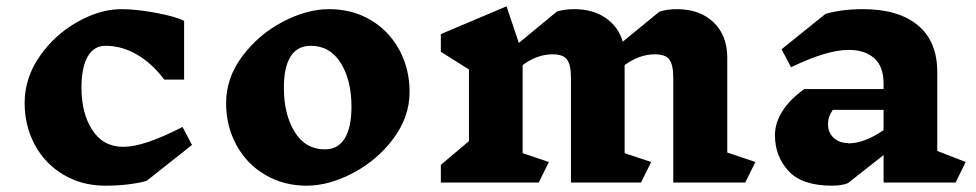

<svg xmlns="http://www.w3.org/2000/svg" viewBox="-20 -578 3091 608"><path d="M563 -512V-326H500Q462 -377 414 -405Q366 -433 314 -433Q277 -433 257.5 -398.5Q238 -364 238 -300Q238 -219 272.5 -166Q307 -113 371 -113Q436 -113 558 -176L588 -119L444 -5Q387 10 313 10Q240 10 181.5 -24.5Q123 -59 90.5 -119Q58 -179 58 -252Q58 -331 105.5 -399.5Q153 -468 225 -508.5Q297 -549 364 -549Q411 -549 473 -537.5Q535 -526 563 -512Z M1277 -287Q1277 -208 1226 -139.5Q1175 -71 1098.5 -30.5Q1022 10 951 10Q878 10 819.5 -24.5Q761 -59 728.5 -119Q696 -179 696 -252Q696 -331 747 -399.5Q798 -468 874.5 -508.5Q951 -549 1022 -549Q1096 -549 1154 -514.5Q1212 -480 1244.5 -420Q1277 -360 1277 -287ZM879 -300Q879 -216 913 -160.5Q947 -105 1009 -105Q1050 -105 1071.5 -139.5Q1093 -174 1093 -240Q1093 -324 1059 -378.5Q1025 -433 964 -433Q922 -433 900.5 -399.5Q879 -366 879 -300Z M2340 0H2112V-332Q2112 -373 2099.5 -389.5Q2087 -406 2054 -406Q2005 -406 1958 -372V-93L2042 -65L2010 0H1788V-332Q1788 -373 1775.5 -389.5Q1763 -406 1730 -406Q1681 -406 1635 -372V-93L1718 -65L1686 0H1376V-56L1465 -131V-358L1376 -414V-470L1584 -558L1623 -442L1743 -541Q1767 -549 1798 -549Q1857 -549 1897.5 -521.5Q1938 -494 1952 -446L2068 -541Q2092 -549 2123 -549Q2196 -549 2239.5 -507.5Q2283 -466 2283 -395V-95L2372 -65Z M3006 0H2778V-87L2665 2Q2645 10 2615 10Q2519 10 2476.5 -37Q2434 -84 2434 -150Q2434 -189 2458 -226.5Q2482 -264 2527 -296H2778V-313Q2778 -368 2748 -394Q2718 -420 2668 -420Q2598 -420 2485 -365L2455 -422L2594 -534Q2645 -549 2713 -549Q2825 -549 2886.5 -498Q2948 -447 2948 -350V-100L3038 -65ZM2778 -166V-230H2617Q2609 -218 2605.5 -207.5Q2602 -197 2602 -184Q2602 -159 2619.5 -142Q2637 -125 2666 -125V-124Q2717 -124 2778 -166Z"/></svg>

Font: Inknut Antiqua
Style: Bold
Weight: 700
Designer: Claus Eggers Sørensen
Foundry: Claus Eggers Sørensen
Version: Version 1.003; ttfautohint (v1.8.2) -l 8 -r 50 -G 200 -x 14 